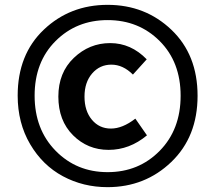

<svg xmlns="http://www.w3.org/2000/svg" viewBox="-20 -763 889 793"><path d="M424 10Q324 10 240 -35Q156 -80 104.5 -167.5Q53 -255 53 -368Q53 -538 161 -640.5Q269 -743 424.5 -743Q580 -743 688 -640Q796 -537 796 -367.5Q796 -198 687.5 -94Q579 10 424 10ZM123 -368Q123 -229 209.5 -140.5Q296 -52 424.5 -52Q553 -52 639.5 -140Q726 -228 726 -367.5Q726 -507 639.5 -593.5Q553 -680 424.5 -680Q296 -680 209.5 -593.5Q123 -507 123 -368ZM587 -204Q515 -144 428.5 -144Q342 -144 281.5 -204.5Q221 -265 221 -364Q221 -463 285 -524Q349 -585 435 -585Q521 -585 586 -518L529 -455Q488 -496 440 -496Q392 -496 360.5 -459.5Q329 -423 329 -364Q329 -305 359.5 -268.5Q390 -232 438 -232Q486 -232 539 -273Z"/></svg>

Font: Swei Fan Sans CJK TC
Style: Bold
Weight: 700
Version: Version 2.130